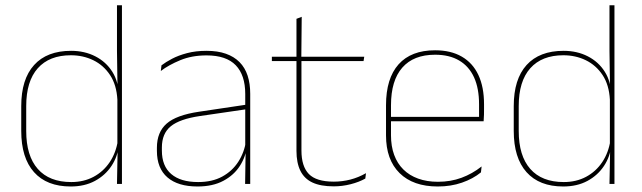

<svg xmlns="http://www.w3.org/2000/svg" viewBox="-20 -684 2386 714"><path d="M243 9.5Q154 9.5 106.5 -43.8Q59 -97 59 -197V-289.5Q59 -389.5 106.8 -442.2Q154.5 -495 244.5 -495Q294.5 -495 334.5 -474.5Q374.5 -454 397.8 -417Q421 -380 421.5 -330H427.5L416.5 -313.5Q413.5 -368.5 389.2 -405Q365 -441.5 327 -460Q289 -478.5 243.5 -478.5Q163.5 -478.5 120.5 -430.2Q77.5 -382 77.5 -289.5V-197Q77.5 -104.5 120.5 -55.8Q163.5 -7 245 -7Q291.5 -7 328 -26.5Q364.5 -46 388 -81Q411.5 -116 418.5 -162.5L427.5 -144H422Q417.5 -101.5 394.5 -66.8Q371.5 -32 333 -11.2Q294.5 9.5 243 9.5ZM415 0 417.5 -130.5 416.5 -138V-346.5L417 -356L415 -494.5V-664.5H433.5V0Z M891.5 0 893.5 -128 892 -131.5V-292V-334.5Q892 -404.5 856.8 -441.2Q821.5 -478 748 -478Q693.5 -478 650.5 -460.2Q607.5 -442.5 578 -420L580.5 -441Q596 -453 619.8 -465.5Q643.5 -478 675.8 -486.5Q708 -495 748 -495Q789.5 -495 820 -484.2Q850.5 -473.5 870.8 -453Q891 -432.5 900.8 -402.8Q910.5 -373 910.5 -335V0ZM714.5 9.5Q642 9.5 602.8 -24.2Q563.5 -58 563.5 -123V-134.5Q563.5 -192.5 599.5 -224.2Q635.5 -256 720 -268.5L901 -295.5L901.5 -278.5L723.5 -252.5Q648.5 -241.5 615.2 -214.5Q582 -187.5 582 -135.5V-124Q582 -66.5 616.8 -36.8Q651.5 -7 717 -7Q769 -7 806.2 -27.2Q843.5 -47.5 866 -82.2Q888.5 -117 895 -160.5L904.5 -142H898.5Q894.5 -102.5 872.5 -67.8Q850.5 -33 811 -11.8Q771.5 9.5 714.5 9.5Z M1221 9Q1172.5 9 1142 -5.2Q1111.5 -19.5 1097 -49Q1082.5 -78.5 1082.5 -123V-462.5H1101V-124.5Q1101 -65.5 1128.5 -37Q1156 -8.5 1221.5 -8.5Q1252.5 -8.5 1282.8 -16.2Q1313 -24 1341 -40L1338.5 -20Q1315.5 -7 1284.2 1Q1253 9 1221 9ZM991 -457V-473H1334.5L1332 -457ZM1082.5 -468V-614L1102 -621.5L1100.5 -468Z M1608 9.5Q1516.5 9.5 1466 -40.2Q1415.5 -90 1415.5 -180.5V-292.5Q1415.5 -392.5 1462.2 -444.8Q1509 -497 1598 -497Q1656.5 -497 1697.2 -473.5Q1738 -450 1759 -405.2Q1780 -360.5 1780 -296.5V-279.5Q1780 -268.5 1779.8 -257.5Q1779.5 -246.5 1778.5 -233H1761.5Q1761.5 -250.5 1761.5 -266.5Q1761.5 -282.5 1761.5 -296Q1761.5 -355.5 1742.8 -396.5Q1724 -437.5 1687.5 -459Q1651 -480.5 1598 -480.5Q1518 -480.5 1476 -432.5Q1434 -384.5 1434 -292.5V-243.5V-239.5V-181Q1434 -140 1445.8 -108Q1457.5 -76 1480 -53.8Q1502.5 -31.5 1535 -19.8Q1567.5 -8 1608.5 -8Q1656 -8 1696 -22.8Q1736 -37.5 1771 -65L1768.5 -43Q1739 -19 1698 -4.8Q1657 9.5 1608 9.5ZM1424 -233V-249.5H1772V-233Z M2074.5 9.5Q1985.5 9.5 1938 -43.8Q1890.5 -97 1890.5 -197V-289.5Q1890.5 -389.5 1938.2 -442.2Q1986 -495 2076 -495Q2126 -495 2166 -474.5Q2206 -454 2229.2 -417Q2252.5 -380 2253 -330H2259L2248 -313.5Q2245 -368.5 2220.8 -405Q2196.5 -441.5 2158.5 -460Q2120.5 -478.5 2075 -478.5Q1995 -478.5 1952 -430.2Q1909 -382 1909 -289.5V-197Q1909 -104.5 1952 -55.8Q1995 -7 2076.5 -7Q2123 -7 2159.5 -26.5Q2196 -46 2219.5 -81Q2243 -116 2250 -162.5L2259 -144H2253.5Q2249 -101.5 2226 -66.8Q2203 -32 2164.5 -11.2Q2126 9.5 2074.5 9.5ZM2246.5 0 2249 -130.5 2248 -138V-346.5L2248.5 -356L2246.5 -494.5V-664.5H2265V0Z"/></svg>

Font: Anek Gujarati Medium Thin
Style: Regular
Weight: 250
Version: Version 1.003